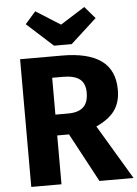

<svg xmlns="http://www.w3.org/2000/svg" viewBox="-62 -991 743 1038"><g transform="rotate(-5 310.0 -472.0)"><path d="M293 -265H229V0H65V-693H292Q434 -693 505.5 -641Q577 -589 577 -482Q577 -415 545 -370.5Q513 -326 444 -295L620 0H435ZM229 -378H298Q353 -378 380.5 -403Q408 -428 408 -482Q408 -532 378.5 -555Q349 -578 288 -578H229ZM491 -879 350 -750H254L112 -879L169 -944L302 -860L435 -944Z"/></g></svg>

Font: Statis Sans
Style: Bold
Weight: 700
Designer: bBox Type GmbH
Foundry: bBox Type GmbH
Version: Version 1.000